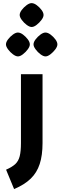

<svg xmlns="http://www.w3.org/2000/svg" viewBox="-20 -954 394 1252"><path d="M71.9 278.8 19.6 152.5Q59.4 135 80 115.6Q100.6 96.2 108.6 64.2Q116.6 32.2 116.6 -21.3V-470H257.4V-21.3Q257.4 59.2 238.9 115.6Q220.5 172.1 179.9 211.3Q139.3 250.5 71.9 278.8ZM97.1 -586.2Q82.9 -586.2 64.6 -599.8Q46.3 -613.3 32.6 -632Q18.9 -650.6 18.9 -664.4Q18.9 -679.6 32.3 -697.2Q45.6 -714.9 63.9 -728.4Q82.2 -741.8 96.5 -741.8Q112.2 -741.8 130.1 -728.5Q147.9 -715.2 161.2 -697.5Q174.5 -679.9 174.5 -664.3Q174.5 -650.2 160.8 -631.9Q147.2 -613.6 129.2 -599.9Q111.3 -586.2 97.1 -586.2ZM276.8 -586.2Q262.6 -586.2 244.3 -599.8Q226 -613.3 212.3 -632Q198.6 -650.6 198.6 -664.4Q198.6 -679.6 212 -697.2Q225.3 -714.9 243.6 -728.4Q261.9 -741.8 276.2 -741.8Q291.9 -741.8 309.8 -728.5Q327.6 -715.2 340.9 -697.5Q354.2 -679.9 354.2 -664.3Q354.2 -650.2 340.6 -631.9Q326.9 -613.6 308.9 -599.9Q291 -586.2 276.8 -586.2ZM186.6 -778Q172.4 -778 154.1 -791.6Q135.8 -805.1 122.1 -823.8Q108.4 -842.4 108.4 -856.2Q108.4 -871.4 121.8 -889Q135.1 -906.7 153.4 -920.2Q171.6 -933.6 185.9 -933.6Q201.7 -933.6 219.5 -920.3Q237.4 -907 250.7 -889.3Q264 -871.7 264 -856.1Q264 -842 250.3 -823.7Q236.6 -805.4 218.7 -791.7Q200.8 -778 186.6 -778Z"/></svg>

Font: Changa
Style: Regular
Weight: 400
Designer: Eduardo Rodriguez Tunni
Foundry: Eduardo Rodriguez Tunni
Version: Version 3.003